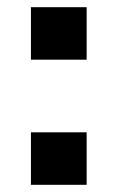

<svg xmlns="http://www.w3.org/2000/svg" viewBox="-20 -514 327 534"><path d="M66 -348V-494H221V-348ZM66 0V-146H221V0Z"/></svg>

Font: Nunito Sans 10pt SemiExpanded
Style: Bold
Weight: 700
Width: 6
Designer: Vernon Adams
Foundry: Vernon Adams
Version: Version 3.101;gftools[0.9.27]